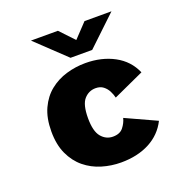

<svg xmlns="http://www.w3.org/2000/svg" viewBox="-129 -823 908 950"><g transform="rotate(-20 325.0 -348.0)"><path d="M350 11Q298.5 11 249.5 -3.8Q200.5 -18.5 161.8 -50.2Q123 -82 100 -131.8Q77 -181.5 77 -251Q77 -321.5 100 -371.2Q123 -421 161.8 -452Q200.5 -483 249.5 -497.5Q298.5 -512 350 -512Q435.5 -512 501.2 -476.8Q567 -441.5 596 -374L434 -300Q430 -317 421 -335Q412 -353 396 -365.5Q380 -378 355.5 -378Q319.5 -378 294.8 -350.2Q270 -322.5 270 -251Q270 -181.5 294.8 -152.2Q319.5 -123 355.5 -123Q392.5 -123 410.2 -145.5Q428 -168 434 -193L595.5 -119Q564 -56 500.5 -22.5Q437 11 350 11ZM136 -708.5H278L348 -634.5L418 -708.5H560L405 -561.5H291Z"/></g></svg>

Font: Trispace ExtraBold
Style: Regular
Weight: 800
Designer: Tyler Finck
Foundry: Etcetera Type Company
Version: Version 1.210; ttfautohint (v1.8.3)